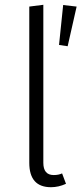

<svg xmlns="http://www.w3.org/2000/svg" viewBox="-20 -763 337 794"><path d="M296.9 -735.8 259.8 -571.8 224.1 -577.1 241.2 -742.2ZM159.2 -89.8Q159.2 -39.1 202.1 -39.1Q222.2 -39.1 236.8 -45.9L252.9 -2.9Q222.2 11.2 190.9 11.2Q101.1 11.2 101.1 -89.8V-735.8L159.2 -743.2Z"/></svg>

Font: FiraSans-Light
Style: Regular
Weight: 300
Designer: Carrois Corporate & Edenspiekermann AG
Foundry: Carrois Corporate GbR & Edenspiekermann AG
Version: Version 3.106;PS 003.106;hotconv 1.0.70;makeotf.lib2.5.58329